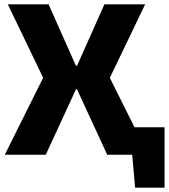

<svg xmlns="http://www.w3.org/2000/svg" viewBox="-20 -710 775 881"><path d="M646 -690 484 -353 660 0H472L309 -353L459 -690ZM203 -690 353 -353 190 0H2L178 -353L16 -690ZM417 -409V-301H232V-409ZM735 -126V0H471V-126ZM735 -7V151H600L586 -7Z"/></svg>

Font: Exo 2 ExtraBold
Style: Regular
Weight: 800
Designer: Natanael Gama
Foundry: Natanael Gama
Version: Version 2.010